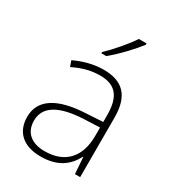

<svg xmlns="http://www.w3.org/2000/svg" viewBox="-186 -872 894 987"><g transform="rotate(30 260.5 -378.0)"><path d="M391 -758V-766H345C318 -723 257 -653 215 -613V-606H244C296 -648 358 -715 391 -758ZM269 -539C208 -539 150 -522 99 -498L111 -464C166 -491 214 -504 268 -504C356 -504 400 -459 400 -345V-305L300 -299C139 -291 48 -238 48 -133C48 -44 105 10 209 10C314 10 367 -37 399 -98H401L408 0H439V-353C439 -482 382 -539 269 -539ZM304 -268 400 -272V-219C399 -101 338 -24 213 -24C134 -24 88 -64 88 -133C88 -221 168 -261 304 -268Z"/></g></svg>

Font: Noto Sans Myanmar UI ExtraLight
Style: Regular
Weight: 200
Designer: Monotype Design Team
Foundry: Monotype Imaging Inc.
Version: Version 2.103